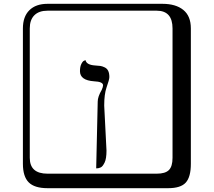

<svg xmlns="http://www.w3.org/2000/svg" viewBox="-20 -774 1120 1006"><path d="M484 108 492 -242Q492 -267 513 -303Q520 -319 520 -327Q520 -346 473 -348Q399 -353 399 -401Q399 -425 406.5 -439.5Q414 -454 421 -456L428 -459Q433 -434 478 -431Q496 -430 506 -428.5Q516 -427 528.5 -421Q541 -415 547 -402.5Q553 -390 553 -370Q553 -357 538 -315Q526 -280 526 -221L538 15Q538 36 535.5 52Q533 68 528 78Q523 88 518 94.5Q513 101 507 103.5Q501 106 496.5 107Q492 108 488 108ZM229 -718Q184 -718 160 -694Q136 -670 136 -625V53Q136 136 229 136H801Q846 136 865 117Q884 98 884 53V-625Q884 -718 801 -718ZM980 84Q980 153 953.5 182.5Q927 212 861 212H229Q161 212 130.5 181.5Q100 151 100 84V-625Q100 -687 134 -720.5Q168 -754 229 -754H831Q901 -754 940.5 -722Q980 -690 980 -625Z"/></svg>

Font: Libertinus Keyboard
Style: Regular
Weight: 700
Designer: Philipp H. Poll
Foundry: Khaled Hosny
Version: Version 6.7